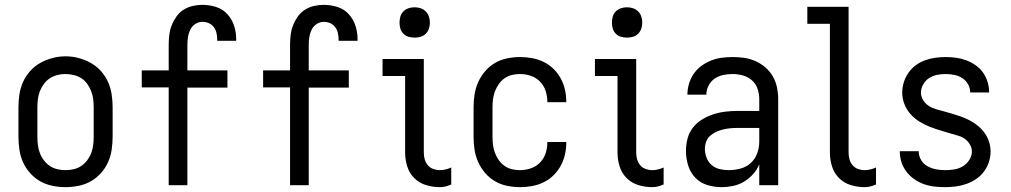

<svg xmlns="http://www.w3.org/2000/svg" viewBox="-20 -763 4165 791"><path d="M250 8Q223 8 196 2.5Q169 -3 146 -16Q123 -29 104.5 -49.5Q86 -70 75 -94.5Q64 -119 60 -146Q56 -173 56 -200V-320Q56 -347 60 -374Q64 -401 75 -425.5Q86 -450 104.5 -470.5Q123 -491 146.5 -504Q170 -517 196.5 -524Q223 -531 250 -531Q277 -531 303.5 -524Q330 -517 353.5 -504Q377 -491 395.5 -470.5Q414 -450 425 -425.5Q436 -401 440 -374Q444 -347 444 -320V-200Q444 -173 440 -146Q436 -119 425 -94.5Q414 -70 395.5 -49.5Q377 -29 354 -16Q331 -3 304 2.5Q277 8 250 8ZM250 -62Q267 -62 284 -66Q301 -70 315 -79.5Q329 -89 339.5 -103Q350 -117 356 -133Q362 -149 364 -166Q366 -183 366 -200V-320Q366 -337 364 -354Q362 -371 355.5 -387.5Q349 -404 339 -418Q329 -432 314.5 -441Q300 -450 283 -454Q266 -458 248 -458Q231 -458 214.5 -453.5Q198 -449 184 -439.5Q170 -430 160 -416Q150 -402 144 -386.5Q138 -371 136 -354Q134 -337 134 -320V-200Q134 -183 136 -166Q138 -149 144 -133Q150 -117 160.5 -103Q171 -89 185 -79.5Q199 -70 216 -66Q233 -62 250 -62Z M675 0V-403H564V-473H675V-579Q675 -599 677.5 -619.5Q680 -640 687.5 -659Q695 -678 707 -695Q719 -712 736.5 -723Q754 -734 774 -738.5Q794 -743 814 -743Q842 -743 869.5 -734.5Q897 -726 916 -705.5Q935 -685 944 -658Q953 -631 953 -603Q953 -601 953 -599Q953 -597 953 -595H875Q875 -596 875 -597Q875 -598 875 -599Q875 -613 872 -626.5Q869 -640 861 -651Q853 -662 840.5 -667.5Q828 -673 814 -673Q798 -673 784.5 -664Q771 -655 764 -641Q757 -627 754.5 -611Q752 -595 752 -579V-473H917V-402H752V0Z M1175 0V-403H1064V-473H1175V-579Q1175 -599 1177.5 -619.5Q1180 -640 1187.5 -659Q1195 -678 1207 -695Q1219 -712 1236.5 -723Q1254 -734 1274 -738.5Q1294 -743 1314 -743Q1342 -743 1369.5 -734.5Q1397 -726 1416 -705.5Q1435 -685 1444 -658Q1453 -631 1453 -603Q1453 -601 1453 -599Q1453 -597 1453 -595H1375Q1375 -596 1375 -597Q1375 -598 1375 -599Q1375 -613 1372 -626.5Q1369 -640 1361 -651Q1353 -662 1340.5 -667.5Q1328 -673 1314 -673Q1298 -673 1284.5 -664Q1271 -655 1264 -641Q1257 -627 1254.5 -611Q1252 -595 1252 -579V-473H1417V-402H1252V0Z M1792 8Q1763 8 1735 -0.5Q1707 -9 1686.5 -29.5Q1666 -50 1657.5 -78Q1649 -106 1649 -135V-450H1556V-520H1726V-135Q1726 -121 1729.5 -107.5Q1733 -94 1742 -83Q1751 -72 1764.5 -67Q1778 -62 1792 -62Q1804 -62 1816 -65Q1828 -68 1839 -73V-3Q1828 2 1816 5Q1804 8 1792 8ZM1688 -608Q1675 -608 1663 -611.5Q1651 -615 1642 -624Q1633 -633 1629.5 -645Q1626 -657 1626 -670Q1626 -683 1629.5 -695Q1633 -707 1642 -716Q1651 -725 1663 -729Q1675 -733 1688 -733Q1701 -733 1713 -729Q1725 -725 1734 -716Q1743 -707 1747 -695Q1751 -683 1751 -670Q1751 -657 1747 -645Q1743 -633 1734 -624Q1725 -615 1713 -611.5Q1701 -608 1688 -608Z M2122 8Q2096 8 2069 2.5Q2042 -3 2019 -16.5Q1996 -30 1978.5 -50.5Q1961 -71 1950 -95.5Q1939 -120 1935 -146.5Q1931 -173 1931 -200V-320Q1931 -347 1935 -373.5Q1939 -400 1950 -424.5Q1961 -449 1978.5 -469.5Q1996 -490 2019 -503.5Q2042 -517 2069 -522.5Q2096 -528 2122 -528Q2147 -528 2172 -523.5Q2197 -519 2219.5 -508Q2242 -497 2260 -479.5Q2278 -462 2290 -440Q2302 -418 2307.5 -393.5Q2313 -369 2313 -344Q2313 -344 2313 -343.5Q2313 -343 2313 -342H2235Q2235 -342 2235 -342.5Q2235 -343 2235 -343Q2235 -366 2228 -388Q2221 -410 2205 -426.5Q2189 -443 2167 -450.5Q2145 -458 2122 -458Q2105 -458 2088.5 -454Q2072 -450 2058 -440Q2044 -430 2034.5 -416Q2025 -402 2019 -386.5Q2013 -371 2011 -354Q2009 -337 2009 -320V-200Q2009 -183 2011 -166Q2013 -149 2019 -133.5Q2025 -118 2034.5 -104Q2044 -90 2058 -80Q2072 -70 2088.5 -66Q2105 -62 2122 -62Q2145 -62 2167 -69.5Q2189 -77 2205 -93.5Q2221 -110 2228 -132Q2235 -154 2235 -177Q2235 -177 2235 -177.5Q2235 -178 2235 -178H2313Q2313 -177 2313 -176.5Q2313 -176 2313 -176Q2313 -151 2307.5 -126.5Q2302 -102 2290 -80Q2278 -58 2260 -40.5Q2242 -23 2219.5 -12Q2197 -1 2172 3.5Q2147 8 2122 8Z M2667 8Q2638 8 2610 -0.5Q2582 -9 2561.5 -29.5Q2541 -50 2532.5 -78Q2524 -106 2524 -135V-450H2431V-520H2601V-135Q2601 -121 2604.5 -107.5Q2608 -94 2617 -83Q2626 -72 2639.5 -67Q2653 -62 2667 -62Q2679 -62 2691 -65Q2703 -68 2714 -73V-3Q2703 2 2691 5Q2679 8 2667 8ZM2563 -608Q2550 -608 2538 -611.5Q2526 -615 2517 -624Q2508 -633 2504.5 -645Q2501 -657 2501 -670Q2501 -683 2504.5 -695Q2508 -707 2517 -716Q2526 -725 2538 -729Q2550 -733 2563 -733Q2576 -733 2588 -729Q2600 -725 2609 -716Q2618 -707 2622 -695Q2626 -683 2626 -670Q2626 -657 2622 -645Q2618 -633 2609 -624Q2600 -615 2588 -611.5Q2576 -608 2563 -608Z M2952 8Q2922 8 2893 -1Q2864 -10 2843.5 -32Q2823 -54 2814.5 -83Q2806 -112 2806 -141Q2806 -167 2812.5 -192Q2819 -217 2834.5 -237Q2850 -257 2872 -270.5Q2894 -284 2918.5 -292Q2943 -300 2968 -303Q2993 -306 3019 -306H3108V-355Q3108 -376 3101 -397Q3094 -418 3078 -432Q3062 -446 3041 -452Q3020 -458 2999 -458Q2979 -458 2959.5 -454Q2940 -450 2924 -439Q2908 -428 2899 -410Q2890 -392 2890 -373Q2890 -373 2890 -373Q2890 -373 2890 -373Q2890 -373 2890 -373Q2890 -373 2890 -373Q2890 -373 2890 -373Q2890 -373 2890 -373H2812Q2812 -373 2812 -373Q2812 -373 2812 -373Q2812 -396 2818.5 -418Q2825 -440 2838 -459Q2851 -478 2869.5 -491.5Q2888 -505 2909 -513.5Q2930 -522 2953 -525Q2976 -528 2999 -528Q3023 -528 3047 -524.5Q3071 -521 3093 -511Q3115 -501 3133.5 -485Q3152 -469 3164 -448Q3176 -427 3181 -403Q3186 -379 3186 -355V0H3108V-86Q3099 -64 3082.5 -45.5Q3066 -27 3045 -14.5Q3024 -2 3000 3Q2976 8 2952 8ZM2982 -62Q3006 -62 3030.5 -68.5Q3055 -75 3073 -91.5Q3091 -108 3099.5 -131.5Q3108 -155 3108 -180V-236H3019Q3004 -236 2988.5 -234.5Q2973 -233 2958.5 -229.5Q2944 -226 2930 -219.5Q2916 -213 2905 -203Q2894 -193 2889 -178.5Q2884 -164 2884 -149Q2884 -131 2891 -113Q2898 -95 2912 -83Q2926 -71 2944.5 -66.5Q2963 -62 2982 -62Z M3542 8Q3513 8 3485 -0.5Q3457 -9 3436.5 -29.5Q3416 -50 3407.5 -78Q3399 -106 3399 -135V-665H3306V-735H3476V-135Q3476 -121 3479.5 -107.5Q3483 -94 3492 -83Q3501 -72 3514.5 -67Q3528 -62 3542 -62Q3554 -62 3566 -65Q3578 -68 3589 -73V-3Q3578 2 3566 5Q3554 8 3542 8Z M3874 8Q3851 8 3829 5.5Q3807 3 3786 -4.5Q3765 -12 3746.5 -25Q3728 -38 3714.5 -55.5Q3701 -73 3694 -94.5Q3687 -116 3687 -138Q3687 -139 3687 -139Q3687 -139 3687 -140H3765Q3765 -140 3765 -139.5Q3765 -139 3765 -139Q3765 -120 3775 -103.5Q3785 -87 3801.5 -78Q3818 -69 3836.5 -65.5Q3855 -62 3874 -62Q3892 -62 3911 -65Q3930 -68 3946 -77.5Q3962 -87 3973 -103.5Q3984 -120 3984 -139Q3984 -153 3976.5 -166.5Q3969 -180 3957.5 -189Q3946 -198 3932 -202.5Q3918 -207 3904 -211H3903Q3880 -218 3856.5 -225Q3833 -232 3811 -240.5Q3789 -249 3768 -262Q3747 -275 3731 -293Q3715 -311 3706 -334Q3697 -357 3697 -381Q3697 -403 3703.5 -424Q3710 -445 3722.5 -463Q3735 -481 3752.5 -494Q3770 -507 3790.5 -514.5Q3811 -522 3833 -525Q3855 -528 3876 -528Q3898 -528 3919.5 -525Q3941 -522 3961 -514.5Q3981 -507 3999 -494.5Q4017 -482 4029.5 -464.5Q4042 -447 4048.5 -426Q4055 -405 4055 -383Q4055 -383 4055 -382.5Q4055 -382 4055 -382H3977Q3977 -382 3977 -382.5Q3977 -383 3977 -383Q3977 -400 3968 -416Q3959 -432 3944 -441.5Q3929 -451 3911.5 -454.5Q3894 -458 3876 -458Q3858 -458 3840.5 -454.5Q3823 -451 3808 -441.5Q3793 -432 3783.5 -415.5Q3774 -399 3774 -382Q3774 -365 3783.5 -350Q3793 -335 3807.5 -326Q3822 -317 3838.5 -312.5Q3855 -308 3871.5 -303.5Q3888 -299 3904.5 -294Q3921 -289 3937 -283.5Q3953 -278 3968 -270.5Q3983 -263 3997 -253.5Q4011 -244 4023 -231.5Q4035 -219 4043.5 -204.5Q4052 -190 4056.5 -173Q4061 -156 4061 -139Q4061 -117 4054 -95.5Q4047 -74 4033.5 -56Q4020 -38 4001.5 -25.5Q3983 -13 3962 -5.5Q3941 2 3918.5 5Q3896 8 3874 8Z"/></svg>

Font: Iosevka Julsh Curly
Style: Regular
Weight: 400
Designer: Belleve Invis
Foundry: Belleve Invis
Version: Version 15.0.2; ttfautohint (v1.8.4)